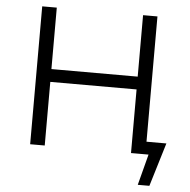

<svg xmlns="http://www.w3.org/2000/svg" viewBox="-57 -757 960 971"><g transform="rotate(5 422.5 -271.5)"><path d="M804 -64 737 157H678L719 0H630V-323H192V0H118V-700H192V-388H630V-700H703V-64Z"/></g></svg>

Font: CMG Sans
Style: Regular
Weight: 400
Designer: Julieta Ulanovsky
Foundry: Julieta Ulanovsky
Version: Version 7.200